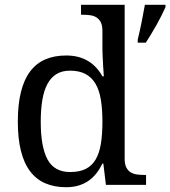

<svg xmlns="http://www.w3.org/2000/svg" viewBox="-20 -780 718 810"><path d="M505.9 -109.9Q505.9 -87.9 512.5 -74.5Q519 -61 530.3 -53.7Q541.5 -46.4 556.4 -44.2Q571.3 -42 587.9 -42H596.2V0H426.8L416 -89.8H412.1Q400.9 -66.9 386.5 -48.6Q372.1 -30.3 353.5 -17.3Q335 -4.4 311.5 2.7Q288.1 9.8 258.8 9.8Q209.5 9.8 171.4 -6.6Q133.3 -22.9 107.4 -56.9Q81.5 -90.8 68.4 -143.1Q55.2 -195.3 55.2 -267.1Q55.2 -339.4 68.4 -392.1Q81.5 -444.8 107.4 -479Q133.3 -513.2 171.4 -529.5Q209.5 -545.9 258.8 -545.9Q287.6 -545.9 311 -539.6Q334.5 -533.2 353.3 -521.5Q372.1 -509.8 386.7 -493.7Q401.4 -477.5 412.1 -458H418Q416.5 -482.4 415 -503.9Q414.1 -522.5 413.1 -540.8Q412.1 -559.1 412.1 -567.9V-649.9Q412.1 -671.9 405.5 -685.3Q398.9 -698.7 387.7 -706.1Q376.5 -713.4 361.6 -715.6Q346.7 -717.8 330.1 -717.8H321.8V-759.8H505.9ZM275.9 -54.2Q314.9 -54.2 341.1 -67.1Q367.2 -80.1 383.1 -106.4Q398.9 -132.8 405.5 -172.9Q412.1 -212.9 412.1 -267.1Q412.1 -319.3 405.5 -359.4Q398.9 -399.4 383.1 -426.5Q367.2 -453.6 340.8 -467.8Q314.5 -481.9 274.9 -481.9Q242.2 -481.9 218.8 -467.8Q195.3 -453.6 180.4 -426.3Q165.5 -398.9 158.7 -358.6Q151.9 -318.4 151.9 -266.1Q151.9 -159.7 180.7 -106.9Q209.5 -54.2 275.9 -54.2ZM561 -612.8Q569.3 -646.5 577.1 -685.1Q585 -723.6 591.3 -759.8H678.2V-750Q671.4 -734.4 661.6 -714.8Q651.9 -695.3 640.4 -675Q628.9 -654.8 617.2 -635.3Q605.5 -615.7 595.2 -600.1H561Z"/></svg>

Font: Noto Serif
Style: Regular
Weight: 400
Designer: Monotype Design team
Foundry: Monotype Imaging Inc.
Version: Version 1.02